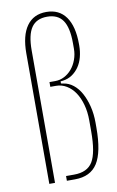

<svg xmlns="http://www.w3.org/2000/svg" viewBox="-82 -751 487 797"><g transform="rotate(-10 161.5 -352.5)"><path d="M84 0H60V-550Q60 -625 88.5 -665Q117 -705 171 -705Q225 -705 253.5 -665Q282 -625 282 -550V-544Q282 -519 276 -496Q270 -473 258 -455.5Q246 -438 229 -426.5Q212 -415 190 -412L180 -411V-402L190 -400Q212 -397 231 -382Q250 -367 263.5 -342.5Q277 -318 285 -286Q293 -254 293 -217V-196Q293 -93 263.5 -46.5Q234 0 168 0H134V-20H168Q224 -20 246.5 -57Q269 -94 269 -184V-231Q269 -267 260.5 -297.5Q252 -328 237.5 -349.5Q223 -371 202.5 -383.5Q182 -396 158 -396H134V-416H158Q179 -416 197 -425.5Q215 -435 228.5 -451Q242 -467 250 -489Q258 -511 258 -535V-558Q258 -624 237 -654.5Q216 -685 171 -685Q126 -685 105 -654.5Q84 -624 84 -558Z"/></g></svg>

Font: Moniqa Thin Paragraph
Style: Regular
Weight: 100
Designer: Rajesh Rajput
Foundry: Rajesh Rajput
Version: Version 1.000